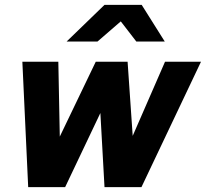

<svg xmlns="http://www.w3.org/2000/svg" viewBox="-20 -770 847 790"><path d="M96 0 72 -516H220L226 -208L374 -516H505L526 -211L659 -516H807L562 0H410L393 -305L248 0ZM254 -599 410 -750H563L658 -599H541L477 -682L381 -599Z"/></svg>

Font: Red Hat Text
Style: Italic
Weight: 300
Italic angle: -12°
Designer: Pentagram, MCKL
Foundry: Pentagram, MCKL
Version: Version 1.023